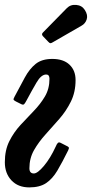

<svg xmlns="http://www.w3.org/2000/svg" viewBox="-36 -782 388 813"><path d="M323 -740Q337 -718.5 331.2 -700.2Q325.5 -682 309 -673L187.5 -603Q181 -599 177.5 -599Q174 -599 168.5 -605L146 -628.5Q138 -637 146 -644.5L246.5 -747Q262.5 -763.5 286.8 -761.2Q311 -759 323 -740ZM88.5 -69.5Q88.5 -47.5 107.5 -47.5Q123 -47.5 150 -79.5Q177 -111.5 200 -161.5Q204.5 -172.5 209 -176.8Q213.5 -181 221 -177L245.5 -164.5Q252.5 -161.5 255 -158.2Q257.5 -155 252.5 -145Q227.5 -94.5 206.8 -59.5Q186 -24.5 159 -6.5Q132 11.5 88 11.5Q40.5 11.5 12.5 -18.2Q-15.5 -48 -15.5 -95Q-15.5 -146.5 3.5 -184.2Q22.5 -222 50.8 -252.8Q79 -283.5 107 -312.2Q135 -341 154.2 -373.5Q173.5 -406 173.5 -448.5Q173.5 -466.5 159.5 -466.5Q138.5 -466.5 118.8 -432.8Q99 -399 76 -356Q70.5 -345.5 66.5 -341.2Q62.5 -337 55 -340.5L32 -352Q25 -355.5 22.2 -358.8Q19.5 -362 25 -371.5Q49.5 -417.5 69.2 -454Q89 -490.5 115.2 -511.5Q141.5 -532.5 185.5 -532.5Q232.5 -532.5 258.2 -508.2Q284 -484 284 -443Q284 -392 264.2 -352Q244.5 -312 215.2 -278.5Q186 -245 157 -213Q128 -181 108.2 -146.5Q88.5 -112 88.5 -69.5Z"/></svg>

Font: Besley* Condensed Medium
Style: Italic
Weight: 500
Width: 3
Italic angle: -13°
Designer: Owen Earl
Foundry: indestructible type*
Version: Version 3.000; ttfautohint (v1.8.3)